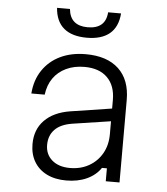

<svg xmlns="http://www.w3.org/2000/svg" viewBox="-57 -869 813 932"><g transform="rotate(5 350.0 -402.5)"><path d="M503 -356V-294L305 -264Q249 -255 221 -226Q193 -197 193 -151Q193 -105 225.5 -77Q258 -49 313 -49Q365 -49 405.5 -72Q446 -95 469 -135.5Q492 -176 492 -229V-396Q492 -466 452.5 -505Q413 -544 341 -544Q291 -544 252 -525.5Q213 -507 189.5 -473.5Q166 -440 160 -393H95Q100 -459 132.5 -507Q165 -555 218.5 -580.5Q272 -606 342 -606Q446 -606 502.5 -553Q559 -500 559 -402V0H492V-63H468Q444 -27 400.5 -7Q357 13 300 13Q245 13 205 -7Q165 -27 143.5 -63.5Q122 -100 122 -149Q122 -220 166 -265Q210 -310 290 -323ZM246 -818Q250 -777 273.5 -757Q297 -737 339 -737Q382 -737 405.5 -757Q429 -777 432 -818H495Q490 -752 450.5 -719Q411 -686 339 -686Q267 -686 227.5 -719Q188 -752 183 -818Z"/></g></svg>

Font: Martian Mono SemiExpanded ExtraLight
Style: Regular
Weight: 250
Monospace: yes
Version: Version 0.930